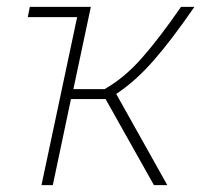

<svg xmlns="http://www.w3.org/2000/svg" viewBox="-20 -540 590 560"><path d="M547 -520Q481 -424 428 -363.5Q375 -303 319 -266L468 0H429L288 -251H187L134 0H101L205 -490H61L67 -520H245L194 -280H285Q343 -313 394 -371Q445 -429 508 -520Z"/></svg>

Font: Raleway-v4020 ExtraLight
Style: Italic
Weight: 275
Italic angle: -12°
Designer: Matt McInerney, Pablo Impallari, Rodrigo Fuenzalida
Foundry: Matt McInerney, Pablo Impallari, Rodrigo Fuenzalida
Version: Version 4.020;PS 004.020;hotconv 1.0.88;makeotf.lib2.5.64775